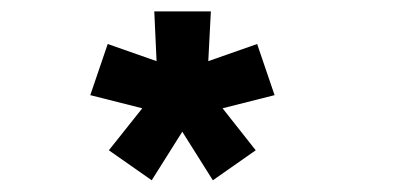

<svg xmlns="http://www.w3.org/2000/svg" viewBox="-20 -820 690 336"><path d="M245.5 -504.5 170.5 -557 229 -630.5 138 -653.5 168.5 -743 254 -713 250 -800H349L344.5 -713L430 -743L460.5 -653.5L369.5 -630.5L427.5 -557L352.5 -504.5L299 -589.5Z"/></svg>

Font: Trispace SemiBold
Style: Regular
Weight: 600
Designer: Tyler Finck
Foundry: Etcetera Type Company
Version: Version 1.210; ttfautohint (v1.8.3)